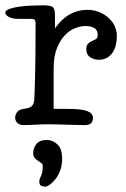

<svg xmlns="http://www.w3.org/2000/svg" viewBox="-26 -471 475 723"><path d="M0 0ZM414 -336Q414 -319 410.5 -303Q407 -287 399 -274.5Q391 -262 378 -254Q365 -246 345 -246Q328 -246 313.5 -255.5Q299 -265 299 -285Q299 -300 305.5 -306.5Q312 -313 320.5 -316.5Q329 -320 335.5 -324Q342 -328 342 -339Q342 -358 329 -365.5Q316 -373 296 -373Q278 -373 257 -365Q236 -357 218 -338Q200 -319 188 -288.5Q176 -258 176 -213V-61H230Q282 -61 303 -52.5Q324 -44 324 -27Q324 0 294 0Q279 0 261 -0.5Q243 -1 224.5 -1.5Q206 -2 188 -2.5Q170 -3 156 -3Q141 -3 130 -2.5Q119 -2 108.5 -1.5Q98 -1 87.5 -0.5Q77 0 63 0Q47 0 39 -8.5Q31 -17 31 -28Q31 -39 38.5 -49Q46 -59 63 -61Q87 -64 94.5 -72.5Q102 -81 103 -95Q104 -108 104.5 -128.5Q105 -149 106 -182.5Q107 -216 107.5 -265Q108 -314 108 -386Q108 -400 93 -400H44Q19 -400 6.5 -407.5Q-6 -415 -6 -423Q-6 -432 9.5 -437.5Q25 -443 47 -446Q69 -449 94 -450Q119 -451 137 -451Q163 -451 172 -445Q181 -439 181 -413V-364Q205 -399 236 -416.5Q267 -434 302 -434Q327 -434 347.5 -425.5Q368 -417 383 -403.5Q398 -390 406 -372.5Q414 -355 414 -336ZM99 105Q99 87 111 71.5Q123 56 151 56Q171 56 189.5 72Q208 88 208 128Q208 151 201 170Q194 189 183.5 202.5Q173 216 162 224Q151 232 143 232Q138 232 130 229Q122 226 122 213Q122 204 128.5 191.5Q135 179 135 153Q135 147 129.5 143Q124 139 117 134.5Q110 130 104.5 123.5Q99 117 99 105Z"/></svg>

Font: Life Savers
Style: Bold
Weight: 700
Designer: Pablo Impallari, Rodrigo Fuenzalida, Brenda Gallo
Foundry: Pablo Impallari, Rodrigo Fuenzalida, Brenda Gallo
Version: Version 3.001; ttfautohint (v0.95) -l 8 -r 50 -G 200 -x 14 -